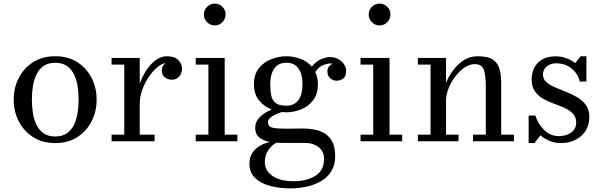

<svg xmlns="http://www.w3.org/2000/svg" viewBox="-20 -780 3332 1060"><path d="M55.5 -230Q55.5 -295 83.5 -349.5Q111.5 -404 163 -436.8Q214.5 -469.5 285 -469.5Q355.5 -469.5 406.8 -436.8Q458 -404 485.8 -349.5Q513.5 -295 513.5 -230Q513.5 -165 485.8 -110.5Q458 -56 406.8 -23Q355.5 10 285 10Q214.5 10 163 -23Q111.5 -56 83.5 -110.5Q55.5 -165 55.5 -230ZM156 -230Q156 -195 161.2 -159Q166.5 -123 180.5 -93Q194.5 -63 219.8 -44.8Q245 -26.5 285 -26.5Q325 -26.5 350.2 -44.8Q375.5 -63 389.5 -93Q403.5 -123 408.8 -159Q414 -195 414 -230Q414 -265.5 408.8 -301.2Q403.5 -337 389.5 -367Q375.5 -397 350.2 -415.2Q325 -433.5 285 -433.5Q245 -433.5 219.8 -415.2Q194.5 -397 180.5 -367Q166.5 -337 161.2 -301.2Q156 -265.5 156 -230Z M596 -36.5H666V-423.5H596V-460H751.5V-317.5Q765.5 -357.5 788.2 -392.2Q811 -427 840 -448.2Q869 -469.5 902.5 -469.5Q944 -469.5 964.5 -448.2Q985 -427 985 -401.5Q985 -376 969.8 -358Q954.5 -340 929.5 -340Q905 -340 889 -354Q873 -368 873 -390.5Q873 -404.5 878.8 -414.8Q884.5 -425 894 -431.5Q872.5 -429 848 -408.5Q823.5 -388 801.5 -355.5Q779.5 -323 765.5 -284.2Q751.5 -245.5 751.5 -206V-36.5H833.5V0H596Z M1105.5 -700Q1105.5 -725 1123.2 -742.5Q1141 -760 1165.5 -760Q1190.5 -760 1208 -742.5Q1225.5 -725 1225.5 -700Q1225.5 -675.5 1208 -657.5Q1190.5 -639.5 1165.5 -639.5Q1141 -639.5 1123.2 -657.5Q1105.5 -675.5 1105.5 -700ZM1060.5 -36.5H1130.5V-423.5H1060.5V-460H1220.5V-36.5H1290.5V0H1060.5Z M1389 -74Q1389 -108.5 1415 -134.2Q1441 -160 1480 -175Q1440 -191 1411 -225Q1382 -259 1382 -315Q1382 -370.5 1410 -404.5Q1438 -438.5 1479.2 -454Q1520.5 -469.5 1561 -469.5Q1599 -469.5 1637.5 -455.8Q1676 -442 1701.5 -412Q1723.5 -441.5 1752.2 -453.2Q1781 -465 1802.5 -465Q1839.5 -465 1865.2 -441.5Q1891 -418 1891 -389.5Q1891 -357.5 1874 -346Q1857 -334.5 1838 -334.5Q1819.5 -334.5 1803.5 -347.5Q1787.5 -360.5 1787.5 -385Q1787.5 -403 1796.5 -413.5Q1805.5 -424 1818 -428.5Q1812 -429.5 1805.5 -429.5Q1787.5 -429.5 1763.5 -420.2Q1739.5 -411 1721 -382Q1735 -352.5 1735 -315Q1735 -260 1708.2 -225.8Q1681.5 -191.5 1641.5 -175.8Q1601.5 -160 1561 -160Q1549 -160 1537 -161.5Q1508.5 -153.5 1484 -138.8Q1459.5 -124 1459.5 -106Q1459.5 -80 1486.2 -74.8Q1513 -69.5 1554 -69.5Q1580.5 -69.5 1606.5 -70Q1632.5 -70.5 1654 -70.5Q1682 -70.5 1712.8 -65.5Q1743.5 -60.5 1770.2 -45Q1797 -29.5 1813.8 0.8Q1830.5 31 1830.5 82Q1830.5 132 1808.8 166.2Q1787 200.5 1751 221Q1715 241.5 1671.5 250.8Q1628 260 1584 260Q1521.5 260 1470 246Q1418.5 232 1387.8 202Q1357 172 1357 125Q1357 85.5 1375.8 60.2Q1394.5 35 1421 21.5Q1447.5 8 1471.5 4Q1432.5 -3 1410.8 -21.5Q1389 -40 1389 -74ZM1472 -315Q1472 -278 1477.8 -251.5Q1483.5 -225 1502.5 -210.8Q1521.5 -196.5 1561 -196.5Q1605.5 -196.5 1627.8 -228Q1650 -259.5 1650 -315Q1650 -370.5 1627.8 -402Q1605.5 -433.5 1561 -433.5Q1517 -433.5 1494.5 -402Q1472 -370.5 1472 -315ZM1442 114.5Q1442 162 1484.2 191.2Q1526.5 220.5 1602 220.5Q1672.5 220.5 1720.8 191Q1769 161.5 1769 96.5Q1769 56.5 1739.5 32.8Q1710 9 1661 9H1537.5Q1520.5 9 1506 8Q1477.5 23 1459.8 51.2Q1442 79.5 1442 114.5Z M2015.5 -700Q2015.5 -725 2033.2 -742.5Q2051 -760 2075.5 -760Q2100.5 -760 2118 -742.5Q2135.5 -725 2135.5 -700Q2135.5 -675.5 2118 -657.5Q2100.5 -639.5 2075.5 -639.5Q2051 -639.5 2033.2 -657.5Q2015.5 -675.5 2015.5 -700ZM1970.5 -36.5H2040.5V-423.5H1970.5V-460H2130.5V-36.5H2200.5V0H1970.5Z M2287 -36.5H2357V-423.5H2287V-460H2442.5V-323Q2457.5 -359.5 2482.5 -393Q2507.5 -426.5 2541.2 -448Q2575 -469.5 2617 -469.5Q2674.5 -469.5 2702 -450.2Q2729.5 -431 2738.2 -397Q2747 -363 2747 -319.5V-36.5H2817.5V0H2591.5V-36.5H2662V-301Q2662 -364 2651.2 -395Q2640.5 -426 2600.5 -426Q2572 -426 2544 -406.8Q2516 -387.5 2493 -357Q2470 -326.5 2456.2 -291.8Q2442.5 -257 2442.5 -225.5V-36.5H2511.5V0H2287Z M2930.5 10H2898.5V-142H2935.5Q2950.5 -95 2984.8 -61.8Q3019 -28.5 3065 -28.5Q3104.5 -28.5 3132.8 -48Q3161 -67.5 3161 -102.5Q3161 -133.5 3143.2 -152.5Q3125.5 -171.5 3097.5 -184Q3069.5 -196.5 3038 -207.8Q3006.5 -219 2978.5 -234.8Q2950.5 -250.5 2932.8 -276Q2915 -301.5 2915 -342.5Q2915 -374.5 2928.5 -403.5Q2942 -432.5 2971.5 -450.8Q3001 -469 3048 -469Q3079 -469 3106.5 -458.8Q3134 -448.5 3155.5 -431.5L3185.5 -469.5H3217.5V-330H3180.5Q3173 -369.5 3137.8 -400Q3102.5 -430.5 3049 -430.5Q3020.5 -430.5 2999 -413.5Q2977.5 -396.5 2977.5 -368.5Q2977.5 -343.5 2996 -327Q3014.5 -310.5 3043.8 -298Q3073 -285.5 3105.5 -272.8Q3138 -260 3167.2 -242.8Q3196.5 -225.5 3215 -199.8Q3233.5 -174 3233.5 -135Q3233.5 -68.5 3188.2 -29.2Q3143 10 3075.5 10Q3044.5 10 3015.8 -1.5Q2987 -13 2963.5 -32.5Z"/></svg>

Font: Bodoni* 06pt
Style: Regular
Weight: 400
Version: Version 2.3